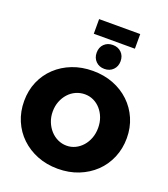

<svg xmlns="http://www.w3.org/2000/svg" viewBox="-187 -1199 1175 1343"><g transform="rotate(20 401.0 -527.5)"><path d="M401 -714Q484 -714 553.5 -687Q623 -660 674.5 -611Q726 -562 754.5 -496Q783 -430 783 -352Q783 -274 754.5 -206.5Q726 -139 674.5 -90Q623 -41 553.5 -13.5Q484 14 401 14Q318 14 248.5 -13.5Q179 -41 127.5 -90Q76 -139 47.5 -206Q19 -273 19 -352Q19 -431 47.5 -497Q76 -563 127.5 -611.5Q179 -660 248.5 -687Q318 -714 401 -714ZM404 -541Q369 -541 337.5 -527Q306 -513 282.5 -487Q259 -461 245.5 -426.5Q232 -392 232 -351Q232 -310 246 -275Q260 -240 283.5 -214Q307 -188 338 -173.5Q369 -159 404 -159Q438 -159 468 -173.5Q498 -188 521 -214Q544 -240 557 -275Q570 -310 570 -351Q570 -392 557 -426.5Q544 -461 521 -487Q498 -513 468 -527Q438 -541 404 -541ZM469 -932Q508 -932 533 -907.5Q558 -883 558 -843Q558 -804 533 -779Q508 -754 469 -754Q430 -754 405 -779Q380 -804 380 -843Q380 -883 405 -907.5Q430 -932 469 -932ZM316 -1069H622V-960H316Z"/></g></svg>

Font: Alexandria ExtraBold
Style: Regular
Weight: 800
Designer: Mohamed Gaber
Foundry: Kief Type Foundry
Version: Version 5.100